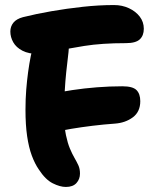

<svg xmlns="http://www.w3.org/2000/svg" viewBox="-20 -729 627 761"><path d="M241 12Q218 12 189 -2.5Q160 -17 134 -57Q118 -80 106 -112.5Q94 -145 87.5 -189.5Q81 -234 81 -294Q81 -337 84 -374Q87 -411 91.5 -444Q96 -477 102 -507Q112 -555 136 -578.5Q160 -602 196 -602Q229 -602 241.5 -582.5Q254 -563 253 -541Q252 -524 249 -500Q246 -476 242.5 -443Q239 -410 236.5 -367Q234 -324 234 -270Q235 -224 241.5 -193Q248 -162 257 -140.5Q266 -119 275 -103.5Q284 -88 290.5 -74Q297 -60 297 -41Q297 -19 283 -3.5Q269 12 241 12ZM198 -205Q167 -198 147 -205.5Q127 -213 118 -229.5Q109 -246 109 -265Q109 -285 119.5 -304.5Q130 -324 147 -338Q164 -352 183 -357Q221 -365 267 -372Q313 -379 364 -383Q415 -387 465 -387Q506 -387 521 -372Q536 -357 536 -328Q536 -286 506.5 -264Q477 -242 435 -239Q392 -236 347 -230.5Q302 -225 263 -218.5Q224 -212 198 -205ZM134 -515Q94 -515 69 -528Q44 -541 32.5 -561.5Q21 -582 21 -604Q21 -624 33 -639Q45 -654 71 -661Q123 -674 183.5 -684.5Q244 -695 308 -702Q372 -709 432 -709Q464 -709 491 -696.5Q518 -684 534 -663Q550 -642 550 -615Q550 -588 534 -573Q518 -558 479 -558Q384 -558 314.5 -547Q245 -536 200.5 -525.5Q156 -515 134 -515Z"/></svg>

Font: Shantell Sans
Style: Bold
Weight: 700
Designer: Stephen Nixon, Anya Danilova, Shantell Martin
Foundry: Arrow Type
Version: Version 1.011;[c5ecc13dd]